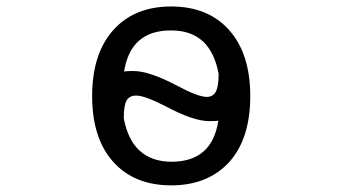

<svg xmlns="http://www.w3.org/2000/svg" viewBox="-20 -555 1040 587"><path d="M681.6 -60.5Q616.2 11.7 503.4 11.7Q390.6 11.7 326.2 -60.1Q261.7 -131.8 261.7 -261.2Q261.7 -390.6 326.2 -462.9Q390.6 -535.2 503.4 -535.2Q616.2 -535.2 680.7 -462.9Q745.1 -390.6 745.1 -261.2Q745.1 -131.8 681.6 -60.5ZM359.4 -335.9Q363.3 -337.9 387.7 -337.9Q436.5 -337.9 521.5 -293Q585 -258.8 612.3 -258.8Q630.9 -258.8 639.6 -274.4Q648.4 -290 648.4 -329.1Q624 -461.9 503.9 -461.9Q378.9 -462.9 359.4 -335.9ZM358.4 -193.4Q382.8 -61.5 503.9 -60.5Q628.9 -60.5 647.5 -186.5Q643.6 -184.6 620.1 -184.6Q571.3 -184.6 485.4 -230.5Q420.9 -263.7 395.5 -262.7Q376 -262.7 367.2 -248Q358.4 -233.4 358.4 -193.4Z"/></svg>

Font: Gen Shin Gothic Monospace Regular
Style: Regular
Weight: 400
Designer: [Source Han Sans]
Ryoko NISHIZUKA  (kana & ideographs); Paul D. Hunt (Latin, Greek & Cyrillic); Wenlong ZHANG  (bopomofo
Version: Version 1.002.20150607